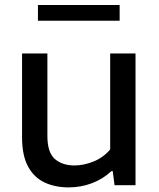

<svg xmlns="http://www.w3.org/2000/svg" viewBox="-20 -764 656 792"><path d="M263.5 9Q207 9 163.5 -11.5Q120 -32 95.5 -77.5Q71 -123 71 -198V-543.5H175.5V-203.5Q175.5 -135 206.2 -108.2Q237 -81.5 287 -81.5Q325 -81.5 365.2 -97.5Q405.5 -113.5 434.5 -147.5V-543.5H539V0H452.5L445 -58H439.5Q404 -25 358.5 -8Q313 9 263.5 9ZM136.5 -678.5V-743.5H473.5V-678.5Z"/></svg>

Font: Encode Sans Semi Expanded Medium
Style: Regular
Weight: 500
Width: 6
Designer: Multiple Designers
Foundry: Impallari Type
Version: Version 3.000; ttfautohint (v1.8.3) -l 8 -r 50 -G 200 -x 14 